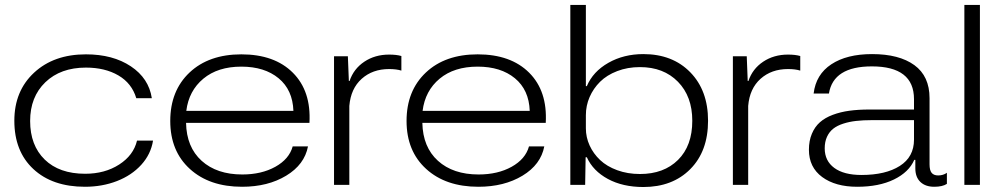

<svg xmlns="http://www.w3.org/2000/svg" viewBox="-20 -749 4053 778"><path d="M324.2 7.8Q192.4 7.8 115.2 -64Q38.1 -135.7 38.1 -259.8Q38.1 -380.4 118.2 -454.6Q198.2 -528.8 328.1 -528.8Q437.5 -528.8 510.3 -480.2Q583 -431.6 595.2 -351.1H532.2Q514.2 -411.6 459.7 -443.4Q405.3 -475.1 328.1 -475.1Q225.6 -475.1 163.8 -415.8Q102.1 -356.4 102.1 -258.8Q102.1 -160.2 161.1 -102.5Q220.2 -44.9 325.2 -44.9Q404.8 -44.9 462.9 -82.3Q521 -119.6 535.2 -179.2H600.1Q591.3 -124 552.5 -81.3Q513.7 -38.6 454.1 -15.4Q394.5 7.8 324.2 7.8Z M960.9 7.8Q828.6 7.8 749.3 -64.5Q669.9 -136.7 669.9 -258.8Q669.9 -381.3 748 -455.1Q826.2 -528.8 958 -528.8Q1092.3 -528.8 1166.7 -454.3Q1241.2 -379.9 1233.9 -251H733.9Q735.8 -152.8 797.1 -97.4Q858.4 -42 961.9 -42Q1039.6 -42 1095.7 -73.2Q1151.9 -104.5 1166 -155.8H1228Q1213.9 -82 1139.6 -37.1Q1065.4 7.8 960.9 7.8ZM734.9 -299.8H1168.9Q1166 -384.8 1108.9 -431.9Q1051.8 -479 958 -479Q862.8 -479 804 -430.2Q745.1 -381.3 734.9 -299.8Z M1333.5 0V-521H1389.6L1393.6 -420.9H1396.5Q1413.1 -470.2 1456.3 -499Q1499.5 -527.8 1556.6 -527.8Q1586.9 -527.8 1606.4 -522V-462.9Q1586.4 -469.2 1556.6 -469.2Q1489.7 -469.2 1445.6 -429.7Q1401.4 -390.1 1395.5 -319.8V0Z M1918.5 7.8Q1786.1 7.8 1706.8 -64.5Q1627.4 -136.7 1627.4 -258.8Q1627.4 -381.3 1705.6 -455.1Q1783.7 -528.8 1915.5 -528.8Q2049.8 -528.8 2124.3 -454.3Q2198.7 -379.9 2191.4 -251H1691.4Q1693.4 -152.8 1754.6 -97.4Q1815.9 -42 1919.4 -42Q1997.1 -42 2053.2 -73.2Q2109.4 -104.5 2123.5 -155.8H2185.5Q2171.4 -82 2097.2 -37.1Q2022.9 7.8 1918.5 7.8ZM1692.4 -299.8H2126.5Q2123.5 -384.8 2066.4 -431.9Q2009.3 -479 1915.5 -479Q1820.3 -479 1761.5 -430.2Q1702.6 -381.3 1692.4 -299.8Z M2586.9 8.8Q2503.4 8.8 2443.1 -23.9Q2382.8 -56.6 2357.9 -111.8H2353L2351.1 0H2291V-729H2354V-399.9H2357.9Q2382.8 -459 2445.1 -494.4Q2507.3 -529.8 2586.9 -529.8Q2705.1 -529.8 2777.1 -456.1Q2849.1 -382.3 2849.1 -259.8Q2849.1 -136.2 2777.1 -63.7Q2705.1 8.8 2586.9 8.8ZM2354 -229Q2354 -192.9 2369.1 -159.7Q2384.3 -126.5 2411.6 -100.6Q2439 -74.7 2481 -59.3Q2522.9 -43.9 2573.2 -43.9Q2669.9 -43.9 2727.5 -101.1Q2785.2 -158.2 2785.2 -259.8Q2785.2 -358.4 2727.1 -417.7Q2668.9 -477.1 2573.2 -477.1Q2522.9 -477.1 2481 -460.9Q2439 -444.8 2411.6 -417.7Q2384.3 -390.6 2369.1 -355.7Q2354 -320.8 2354 -282.2Z M2949.7 0V-521H3005.9L3009.8 -420.9H3012.7Q3029.3 -470.2 3072.5 -499Q3115.7 -527.8 3172.9 -527.8Q3203.1 -527.8 3222.7 -522V-462.9Q3202.6 -469.2 3172.9 -469.2Q3106 -469.2 3061.8 -429.7Q3017.6 -390.1 3011.7 -319.8V0Z M3453.6 7.8Q3365.2 7.8 3311.5 -31.7Q3257.8 -71.3 3257.8 -142.1Q3257.8 -178.7 3269.8 -207Q3281.7 -235.4 3302.5 -253.7Q3323.2 -272 3354.5 -283.7Q3385.7 -295.4 3421.9 -300.3Q3458 -305.2 3502.9 -305.2H3683.6V-347.2Q3683.6 -480 3512.7 -480Q3356.9 -480 3338.9 -370.1H3276.9Q3286.1 -447.3 3348.6 -488.5Q3411.1 -529.8 3513.7 -529.8Q3623.5 -529.8 3685.1 -485.1Q3746.6 -440.4 3746.6 -351.1V-83Q3746.6 -59.1 3755.1 -48.6Q3763.7 -38.1 3781.7 -38.1Q3801.8 -38.1 3816.9 -48.8V-3.9Q3798.8 7.8 3765.6 7.8Q3730 7.8 3709.5 -11.7Q3689 -31.2 3689 -66.9V-101.1H3684.6Q3663.1 -51.3 3602.3 -21.7Q3541.5 7.8 3453.6 7.8ZM3321.8 -147.9Q3321.8 -97.2 3360.6 -68.6Q3399.4 -40 3470.7 -40Q3568.8 -40 3626.2 -76.7Q3683.6 -113.3 3683.6 -183.1V-262.2H3512.7Q3477.1 -262.2 3449.2 -259Q3421.4 -255.9 3397 -248Q3372.6 -240.2 3356.4 -227.5Q3340.3 -214.8 3331.1 -194.8Q3321.8 -174.8 3321.8 -147.9Z M3887.7 0V-729H3950.7V0Z"/></svg>

Font: Lumene Sans Expanded Light
Style: Regular
Weight: 300
Width: 7
Designer: Deni Anggara
Version: Version 1.003;Glyphs 3.1.2 (3151)